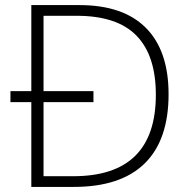

<svg xmlns="http://www.w3.org/2000/svg" viewBox="-20 -734 745 754"><path d="M292 -714Q464 -714 553 -624.5Q642 -535 642 -364Q642 -184 548 -92Q454 0 270 0H103V-333H21V-376H103V-714ZM281 -672H151V-376H347V-333H151V-42H268Q592 -42 592 -362Q592 -516 516 -594Q440 -672 281 -672Z"/></svg>

Font: Noto Kufi Arabic ExtraLight
Style: Regular
Weight: 200
Designer: Monotype Design Team, David Williams, Khaled Hosny
Foundry: Google LLC
Version: Version 2.109; ttfautohint (v1.8.4.7-5d5b)